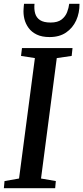

<svg xmlns="http://www.w3.org/2000/svg" viewBox="-22 -998 441 1018"><path d="M-1.5 0 2 -38 79 -51.5 163 -690 89.5 -701.5 94.5 -743H362.5L358 -701.5L279 -690L195.5 -51.5L274 -38L270.5 0ZM241 -801.5Q200 -801.5 172.8 -814.8Q145.5 -828 129.5 -850Q113.5 -872 107.2 -898Q101 -924 103 -950Q103.5 -957.5 104 -964.5Q104.5 -971.5 105.5 -978H161Q158 -949 164.5 -926.5Q171 -904 190.5 -891.2Q210 -878.5 246.5 -878.5Q284 -878.5 304.5 -894.5Q325 -910.5 333.8 -933.5Q342.5 -956.5 345 -978H399.5Q400 -929.5 381.8 -889.5Q363.5 -849.5 328.2 -825.5Q293 -801.5 241 -801.5Z"/></svg>

Font: Merriweather 36pt Medium
Style: Italic
Weight: 500
Italic angle: -7.8°
Version: Version 2.101